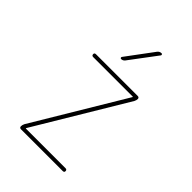

<svg xmlns="http://www.w3.org/2000/svg" viewBox="-220 -845 940 940"><g transform="rotate(45 250.0 -375.0)"><path d="M99.6 -29.3 379.9 -497.1Q379.9 -498 380.4 -498Q380.9 -498 380.9 -499Q380.9 -500 379.9 -500H105.5Q95.7 -500 95.2 -509.8Q94.7 -519.5 105.5 -519.5H394.5Q404.3 -519.5 405.3 -509.8Q405.3 -501 400.4 -491.2L120.1 -23.4Q120.1 -22.5 119.6 -22.5Q119.1 -22.5 119.1 -21Q119.1 -19.5 120.1 -19.5H394.5Q404.3 -19.5 404.8 -9.8Q405.3 0 394.5 0H105.5Q95.7 0 94.7 -9.8Q94.7 -19.5 99.6 -29.3ZM209 -589.8Q205.1 -589.8 203.6 -593.3Q202.1 -596.7 204.1 -599.6L308.6 -740.2Q316.4 -750 329.1 -750Q333 -750 334.5 -746.6Q335.9 -743.2 334 -740.2L228.5 -599.6Q220.7 -589.8 209 -589.8Z"/></g></svg>

Font: Rounded-X Mgen+ 1mn thin
Style: Regular
Weight: 100
Designer: [Source Han Sans]
Ryoko NISHIZUKA  (kana & ideographs); Paul D. Hunt (Latin, Greek & Cyrillic); Wenlong ZHANG  (bopomofo
Version: Version 1.059.20150602